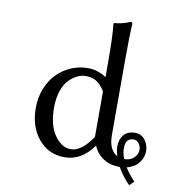

<svg xmlns="http://www.w3.org/2000/svg" viewBox="-87 -774 844 940"><g transform="rotate(10 335.5 -304.5)"><path d="M320.8 -439.9Q369.6 -439.9 412.1 -411.1V-481.9Q412.1 -622.1 404.8 -675.8L407.2 -679.2Q425.3 -680.7 440.4 -684.1Q455.6 -687.5 462.4 -689.9Q469.2 -692.4 486.8 -699.2Q496.1 -699.2 496.1 -689Q492.2 -627 492.2 -500V-137.2Q492.2 -64 536.1 -40Q527.8 -68.8 527.8 -87.9Q527.8 -123 546.9 -145.5Q565.9 -168 602.1 -168Q634.8 -168 652.8 -143.3Q670.9 -118.7 670.9 -87.9Q670.9 -56.6 649.9 -30Q628.9 -3.4 590.8 5.9Q612.3 40 640.1 67.9L618.2 89.8Q583.5 55.2 557.1 9.8H556.2Q508.3 9.8 474.4 -12.7Q440.4 -35.2 424.8 -73.2Q366.7 9.8 282.2 9.8Q202.1 9.8 152.1 -50.5Q102.1 -110.8 102.1 -204.1Q102.1 -255.9 119.9 -300.5Q137.7 -345.2 167.5 -375.5Q197.3 -405.8 237.1 -422.9Q276.9 -439.9 320.8 -439.9ZM315.9 -399.9Q296.4 -399.9 275.9 -390.4Q255.4 -380.9 235.4 -361.3Q215.3 -341.8 202.6 -305.2Q189.9 -268.6 189.9 -221.2Q189.9 -133.3 225.1 -83.7Q260.3 -34.2 305.2 -34.2Q358.4 -34.2 412.1 -113.8V-340.8Q393.1 -371.1 371.3 -385.5Q349.6 -399.9 315.9 -399.9ZM601.1 -134.8Q561 -134.8 561 -85Q561 -60.5 571.8 -32.2Q603 -32.2 620.6 -50.3Q638.2 -68.4 638.2 -88.9Q638.2 -106 627.7 -120.4Q617.2 -134.8 601.1 -134.8Z"/></g></svg>

Font: Linear Smooth
Style: Regular
Weight: 400
Designer: Philipp H. Poll, Flanker
Foundry: Philipp H. Poll, reworked by Flanker
Version: Version 1.061 | FøM Fix